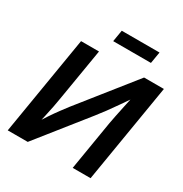

<svg xmlns="http://www.w3.org/2000/svg" viewBox="-205 -1070 1168 1226"><g transform="rotate(30 378.5 -457.5)"><path d="M636.7 0H504.9L564.9 -361.8Q568.8 -384.3 576.2 -420.9Q583.5 -457.5 593.8 -505.1Q604 -552.7 615.7 -606.9L634.3 -603Q593.8 -544.4 564.2 -501.5Q534.7 -458.5 510 -425.3Q485.4 -392.1 460.4 -360.4L173.3 0H25.9L146.5 -727.5H278.8L214.8 -343.3Q210.9 -316.4 203.1 -277.8Q195.3 -239.3 186 -197Q176.8 -154.8 167 -115.7L152.8 -123Q178.7 -167.5 203.9 -205.1Q229 -242.7 251.7 -273.2Q274.4 -303.7 292 -326.7L611.3 -727.5H757.3ZM616.7 -915 602.5 -830.1H324.2L338.4 -915Z"/></g></svg>

Font: Inter 17pt SemiBold
Style: Italic
Weight: 600
Italic angle: -9.3988°
Version: Version 4.001;git-66647c0bb